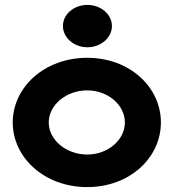

<svg xmlns="http://www.w3.org/2000/svg" viewBox="-20 -741 708 784"><path d="M237 -635C237 -587 282 -548 337 -548C391 -548 437 -586 437 -635C437 -683 391 -721 337 -721C282 -721 237 -683 237 -635ZM179 -241C179 -312 250 -372 336 -372C421 -372 490 -312 490 -241C490 -170 421 -110 336 -110C250 -110 179 -170 179 -241ZM32 -241C32 -97 162 23 336 23C510 23 637 -97 637 -241C637 -385 510 -505 336 -505C162 -505 32 -385 32 -241Z"/></svg>

Font: Bluebird
Style: SfBdExt
Weight: 700
Designer: Jasper
Foundry: Cannot Into Space Fonts
Version: Version 0.98